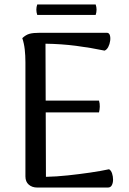

<svg xmlns="http://www.w3.org/2000/svg" viewBox="-20 -841 580 861"><path d="M147 0Q124 0 109 -13Q94 -26 94 -50V-562Q94 -592 91 -619Q88 -646 80 -670Q96 -685 112.5 -689.5Q129 -694 159 -694H459Q469 -694 472.5 -683.5Q476 -673 474 -658Q472 -643 465.5 -630.5Q459 -618 449 -614Q387 -627 321 -635.5Q255 -644 184 -645L186 -48Q233 -49 284.5 -54.5Q336 -60 384 -67Q432 -74 469 -82Q478 -77 482.5 -63.5Q487 -50 487 -35.5Q487 -21 481.5 -10.5Q476 0 464 0ZM168 -337V-390H424Q428 -376 427.5 -362.5Q427 -349 424 -337ZM147 -821H409Q417 -798 409 -774H147Q139 -798 147 -821Z"/></svg>

Font: Arima Medium
Style: Regular
Weight: 500
Designer: Joana Correia and Natanael Gama
Foundry: NDISCOVER
Version: Version 1.101;gftools[0.9.23]